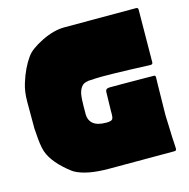

<svg xmlns="http://www.w3.org/2000/svg" viewBox="-95 -722 802 815"><g transform="rotate(-15 305.5 -314.5)"><path d="M576 -159Q576 -154 576.5 -142.5Q577 -131 577.5 -117.5Q578 -104 578.5 -89Q579 -74 579.5 -59.5Q580 -45 581 -33.5Q582 -22 582 -15Q582 -8 582 -8Q582 0 573 0Q555 0 525 0Q495 0 432 0Q369 0 327 0Q285 0 286 0Q188 0 138 -28L129 -34Q57 -89 38 -143Q33 -158 30 -179.5Q27 -201 26 -221.5Q25 -242 24 -247Q24 -247 24 -248V-366Q24 -409 35 -444Q54 -506 85 -549Q104 -576 157.5 -602.5Q211 -629 259 -629H573Q582 -629 582 -620Q581 -464 580 -389Q580 -380 570 -380Q372 -388 325 -385Q323 -384 313.5 -384Q304 -384 299 -383.5Q294 -383 285.5 -380.5Q277 -378 272 -373.5Q267 -369 262 -360.5Q257 -352 254 -339Q252 -328 251 -313Q250 -298 250 -279.5Q250 -261 250 -258Q246 -192 325 -192Q348 -192 353 -199.5Q358 -207 357 -233Q357 -237 359 -319Q360 -333 377 -333Q379 -333 428 -333Q477 -333 519 -332.5Q561 -332 570 -332Q579 -333 579 -324Q579 -317 578.5 -303.5Q578 -290 578 -283Q578 -256 577 -219.5Q576 -183 576 -159Z"/></g></svg>

Font: Cubao Free 
Style: Regular
Weight: 400
Designer: Aaron Amar
Version: Version 001.001